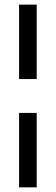

<svg xmlns="http://www.w3.org/2000/svg" viewBox="-20 -682 240 825"><path d="M62 -196.8H137.7V123H62ZM137.7 -342.3H62V-662.1H137.7Z"/></svg>

Font: PT Astra Sans
Style: Regular
Weight: 400
Designer: A.Korolkova, I. Chaeva
Foundry: ParaType Ltd
Version: Version 1.001; ttfautohint (v1.6)